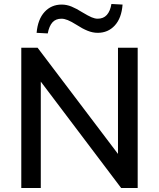

<svg xmlns="http://www.w3.org/2000/svg" viewBox="-20 -945 798 965"><path d="M87 0V-705H169L593 -145H573V-705H672V0H589L166 -560H185V0ZM220 -777 164 -780Q170 -848 204 -885Q238 -922 290 -922Q315 -922 339.5 -912Q364 -902 394 -883Q424 -865 440.5 -858Q457 -851 471 -851Q500 -851 517 -870Q534 -889 540 -925L596 -922Q591 -854 557 -817Q523 -780 471 -780Q446 -780 420 -790.5Q394 -801 365 -820Q338 -837 320.5 -844Q303 -851 289 -851Q260 -851 243.5 -832.5Q227 -814 220 -777Z"/></svg>

Font: Nunito Sans 11pt SemiBold
Style: Regular
Weight: 600
Version: Version 3.101;gftools[0.9.27]